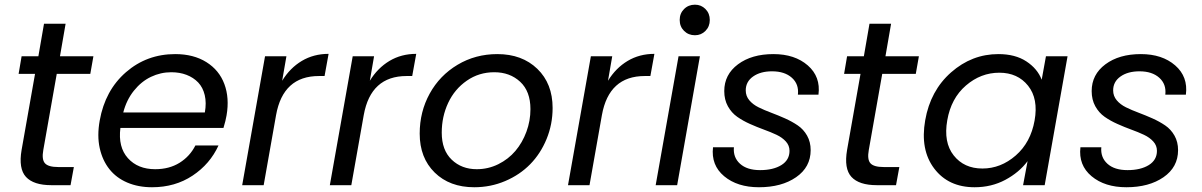

<svg xmlns="http://www.w3.org/2000/svg" viewBox="-20 -787 5110 816"><path d="M71.8 -149.9 128.9 -473.1H59.1L71.8 -547.9H143.1L167 -686H258.8L234.9 -547.9H377L363.8 -473.1H221.2L164.1 -149.9Q156.7 -109.4 170.9 -93.3Q185.1 -77.1 227.1 -77.1H293.9L279.8 0H198.2Q122.6 0 90.3 -35.2Q58.1 -70.3 71.8 -149.9Z M708 -480Q662.6 -480 621.6 -460.4Q580.6 -440.9 549.1 -401.6Q517.6 -362.3 503.9 -309.1H850.6Q857.9 -350.1 850.1 -382.8Q842.3 -415.5 822.3 -436.5Q802.2 -457.5 772.9 -468.8Q743.7 -480 708 -480ZM908.7 -168.9Q872.6 -89.8 798.3 -40.5Q724.1 8.8 626 8.8Q567.9 8.8 521.2 -11Q474.6 -30.8 445.1 -67.9Q415.5 -105 403.8 -157.5Q392.1 -210 403.8 -274.9Q426.8 -403.3 515.4 -480.2Q604 -557.1 724.6 -557.1Q802.7 -557.1 857.2 -522.9Q911.6 -488.8 933.6 -429.7Q955.6 -370.6 942.9 -296.9Q939.5 -275.4 929.7 -243.2H491.7Q481.4 -161.6 523.7 -114.7Q565.9 -67.9 639.6 -67.9Q699.2 -67.9 743.2 -95.2Q787.1 -122.6 810.5 -168.9Z M1153.3 -297.9 1100.6 0H1009.3L1106.4 -547.9H1197.3L1179.2 -443.8Q1212.4 -498 1262.7 -528.1Q1313 -558.1 1376.5 -558.1L1359.4 -463.9H1335.4Q1183.1 -463.9 1153.3 -297.9Z M1525.9 -297.9 1473.1 0H1381.8L1479 -547.9H1569.8L1551.8 -443.8Q1585 -498 1635.3 -528.1Q1685.5 -558.1 1749 -558.1L1731.9 -463.9H1708Q1555.7 -463.9 1525.9 -297.9Z M2328.6 -328.1Q2328.6 -258.8 2303 -196.3Q2277.3 -133.8 2233.2 -88.9Q2189 -43.9 2127.2 -17.6Q2065.4 8.8 1995.6 8.8Q1891.1 8.8 1827.4 -53.7Q1763.7 -116.2 1763.7 -219.2Q1763.7 -312 1806.2 -389.2Q1848.6 -466.3 1924.6 -511.7Q2000.5 -557.1 2093.8 -557.1Q2198.7 -557.1 2263.7 -494.4Q2328.6 -431.6 2328.6 -328.1ZM1857.4 -223.1Q1857.4 -148.9 1899.7 -108.4Q1941.9 -67.9 2006.3 -67.9Q2054.7 -67.9 2097.7 -89.1Q2140.6 -110.4 2170.4 -145.5Q2200.2 -180.7 2217.3 -227.1Q2234.4 -273.4 2234.4 -323.2Q2234.4 -398.9 2190.7 -439.5Q2147 -480 2080.6 -480Q2015.6 -480 1963.9 -444.1Q1912.1 -408.2 1884.8 -349.9Q1857.4 -291.5 1857.4 -223.1Z M2538.1 -297.9 2485.4 0H2394L2491.2 -547.9H2582L2564 -443.8Q2597.2 -498 2647.5 -528.1Q2697.8 -558.1 2761.2 -558.1L2744.1 -463.9H2720.2Q2567.9 -463.9 2538.1 -297.9Z M2766.6 0 2863.8 -547.9H2954.6L2857.9 0ZM2933.6 -637.2Q2905.8 -637.2 2887.2 -655.8Q2868.7 -674.3 2868.7 -702.1Q2868.7 -730 2887.2 -748.5Q2905.8 -767.1 2933.6 -767.1Q2960 -767.1 2978.3 -748.5Q2996.6 -730 2996.6 -702.1Q2996.6 -674.3 2978.3 -655.8Q2960 -637.2 2933.6 -637.2Z M3425.3 -148.9Q3425.3 -76.7 3363.5 -33.9Q3301.8 8.8 3205.6 8.8Q3113.8 8.8 3057.6 -38.1Q3001.5 -85 3010.3 -161.1H3099.1Q3095.2 -118.2 3125 -91.1Q3154.8 -64 3210.4 -64Q3266.1 -64 3300.8 -85.4Q3335.4 -106.9 3335.4 -146Q3335.4 -168.5 3320.1 -185.5Q3304.7 -202.6 3280.3 -214.1Q3255.9 -225.6 3226.3 -236.3Q3196.8 -247.1 3167.2 -260.3Q3137.7 -273.4 3113.3 -290.5Q3088.9 -307.6 3073.5 -335.4Q3058.1 -363.3 3058.1 -399.9Q3058.1 -470.2 3116.5 -513.7Q3174.8 -557.1 3267.1 -557.1Q3357.9 -557.1 3413.1 -509Q3468.3 -460.9 3458.5 -384.8H3371.1Q3376 -429.2 3345.5 -456.5Q3314.9 -483.9 3261.2 -483.9Q3211.9 -483.9 3180.7 -461.9Q3149.4 -439.9 3149.4 -402.8Q3149.4 -378.9 3164.6 -360.8Q3179.7 -342.8 3204.1 -330.8Q3228.5 -318.8 3257.8 -307.9Q3287.1 -296.9 3316.7 -283.7Q3346.2 -270.5 3370.6 -253.9Q3395 -237.3 3410.2 -210.4Q3425.3 -183.6 3425.3 -148.9Z M3580.1 -149.9 3637.2 -473.1H3567.4L3580.1 -547.9H3651.4L3675.3 -686H3767.1L3743.2 -547.9H3885.3L3872.1 -473.1H3729.5L3672.4 -149.9Q3665 -109.4 3679.2 -93.3Q3693.4 -77.1 3735.4 -77.1H3802.2L3788.1 0H3706.5Q3630.9 0 3598.6 -35.2Q3566.4 -70.3 3580.1 -149.9Z M3912.1 -275.9Q3934.1 -401.9 4022.2 -479.5Q4110.4 -557.1 4223.1 -557.1Q4294.9 -557.1 4342 -526.1Q4389.2 -495.1 4407.2 -448.2L4425.3 -547.9H4517.1L4419.9 0H4328.1L4347.2 -102.1Q4311.5 -54.2 4252.7 -22.7Q4193.8 8.8 4122.1 8.8Q4010.7 8.8 3950.4 -70.8Q3890.1 -150.4 3912.1 -275.9ZM4377 -274.9Q4393.6 -367.2 4349.4 -422.6Q4305.2 -478 4227.1 -478Q4148.4 -478 4085.2 -423.6Q4022 -369.1 4005.9 -275.9Q3989.3 -182.1 4033.2 -126.5Q4077.1 -70.8 4155.3 -70.8Q4233.4 -70.8 4296.9 -126.2Q4360.4 -181.6 4377 -274.9Z M4986.8 -148.9Q4986.8 -76.7 4925 -33.9Q4863.3 8.8 4767.1 8.8Q4675.3 8.8 4619.1 -38.1Q4563 -85 4571.8 -161.1H4660.6Q4656.7 -118.2 4686.5 -91.1Q4716.3 -64 4772 -64Q4827.6 -64 4862.3 -85.4Q4897 -106.9 4897 -146Q4897 -168.5 4881.6 -185.5Q4866.2 -202.6 4841.8 -214.1Q4817.4 -225.6 4787.8 -236.3Q4758.3 -247.1 4728.8 -260.3Q4699.2 -273.4 4674.8 -290.5Q4650.4 -307.6 4635 -335.4Q4619.6 -363.3 4619.6 -399.9Q4619.6 -470.2 4678 -513.7Q4736.3 -557.1 4828.6 -557.1Q4919.4 -557.1 4974.6 -509Q5029.8 -460.9 5020 -384.8H4932.6Q4937.5 -429.2 4907 -456.5Q4876.5 -483.9 4822.8 -483.9Q4773.4 -483.9 4742.2 -461.9Q4710.9 -439.9 4710.9 -402.8Q4710.9 -378.9 4726.1 -360.8Q4741.2 -342.8 4765.6 -330.8Q4790 -318.8 4819.3 -307.9Q4848.6 -296.9 4878.2 -283.7Q4907.7 -270.5 4932.1 -253.9Q4956.5 -237.3 4971.7 -210.4Q4986.8 -183.6 4986.8 -148.9Z"/></svg>

Font: SVN-Poppins
Style: Italic
Weight: 400
Italic angle: -10°
Designer: Ninad Kale (Devanagari), Jonny Pinhorn (Latin)
Foundry: Indian Type Foundry
Version: Version 3.002 2017